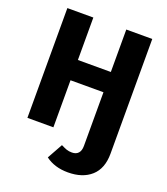

<svg xmlns="http://www.w3.org/2000/svg" viewBox="-162 -805 990 1139"><g transform="rotate(20 333.0 -235.5)"><path d="M601 -693V31Q601 125 547 173.5Q493 222 400 222Q316 222 259 179L313 82Q335 93 349 98Q363 103 383 103Q409 103 423 87.5Q437 72 437 42V-297H229V0H65V-693H229V-425H437V-693Z"/></g></svg>

Font: Fira Sans BGR
Style: Bold
Weight: 700
Designer: bBox Type GmbH & Carrois Corporate GbR & Edenspiekermann AG
Foundry: bBox Type GmbH & Carrois Corporate GbR & Edenspiekermann AG
Version: Version 4.301